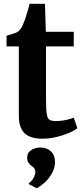

<svg xmlns="http://www.w3.org/2000/svg" viewBox="-20 -723 440 1014"><path d="M202.5 9.5Q141 9.5 110.2 -19Q79.5 -47.5 79.5 -112V-478H14.5V-534Q26 -538 38.2 -541.5Q50.5 -545 60.8 -548.8Q71 -552.5 77.5 -558Q84 -564 88.8 -570.2Q93.5 -576.5 97.5 -584.8Q101.5 -593 105.5 -604Q111 -616.5 116.5 -634Q122 -651.5 127.5 -670Q133 -688.5 136.5 -703H217.5L222 -555H369.5V-478H223V-197Q223 -144.5 227 -120.2Q231 -96 242.5 -89.8Q254 -83.5 276.5 -83.5Q301.5 -83.5 327.8 -89.2Q354 -95 369.5 -101.5L388.5 -46Q371.5 -32.5 342 -20Q312.5 -7.5 276.2 1Q240 9.5 202.5 9.5ZM270.5 133Q270 166 253.2 194.5Q236.5 223 214 242.8Q191.5 262.5 175.5 271H174L133.5 250.5L132 243.5Q145.5 237.5 156 218.8Q166.5 200 166.5 188Q166.5 172.5 160 165Q153.5 157.5 146 152.5Q138 146.5 130.8 137Q123.5 127.5 123.5 110Q123.5 89.5 135.2 77.8Q147 66 162.8 61Q178.5 56 189 56H192Q227 56 248.8 76.2Q270.5 96.5 270.5 133Z"/></svg>

Font: Merriweather 20pt
Style: Bold
Weight: 700
Version: Version 2.100